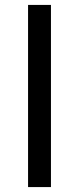

<svg xmlns="http://www.w3.org/2000/svg" viewBox="-20 -760 322 780"><path d="M94 -740H187V0H94Z"/></svg>

Font: Encode Sans Wide
Style: Regular
Weight: 400
Designer: Pablo Impallari, Andres Torresi
Foundry: Pablo Impallari, Andres Torresi
Version: Version 1.000; ttfautohint (v1.00) -l 8 -r 50 -G 200 -x 14 -